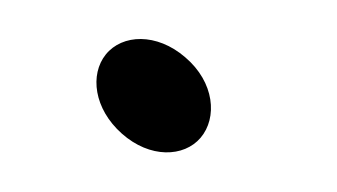

<svg xmlns="http://www.w3.org/2000/svg" viewBox="-20 -97 172 98"><path d="M42.2 -28.8C56.5 -16.1 73.9 -16.7 82.4 -26.7C91 -36.8 89.6 -55 74.5 -67.8C60 -80.3 42.4 -79.6 34 -69.2C25.8 -59 27.9 -41.5 42.2 -28.8Z"/></svg>

Font: MewTooHand
Style: BdLta
Weight: 400
Designer: Mew Too, Robert Jablonski
Version: Version 0.77